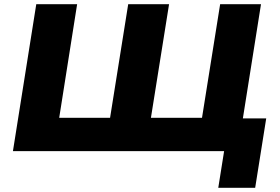

<svg xmlns="http://www.w3.org/2000/svg" viewBox="-20 -725 1344 921"><path d="M1027 176 1055 0H42L154 -705H350L264 -160H508L595 -705H791L704 -160H949L1036 -705H1232L1145 -157H1257L1204 176Z"/></svg>

Font: Nunito Sans 10pt SemiExpanded Black
Style: Italic
Weight: 900
Width: 6
Italic angle: -9°
Designer: Vernon Adams
Foundry: Vernon Adams
Version: Version 3.101;gftools[0.9.27]